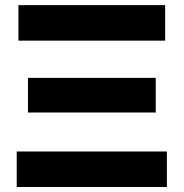

<svg xmlns="http://www.w3.org/2000/svg" viewBox="-20 -748 734 768"><path d="M46.9 0V-142.1H647.5V0ZM91.8 -297.9V-436.5H603V-297.9ZM53.7 -585.4V-727.5H640.6V-585.4Z"/></svg>

Font: Inter 17pt ExtraBold
Style: Regular
Weight: 800
Version: Version 4.001;git-66647c0bb